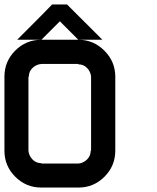

<svg xmlns="http://www.w3.org/2000/svg" viewBox="-20 -846 707 866"><path d="M333.3 -108.3Q355 -110 372.1 -126.2Q389.2 -142.5 389.2 -166.7H390.8V-500Q389.2 -521.7 373.3 -538.8Q357.5 -555.8 333.3 -555.8V-557.5H166.7Q144.2 -555.8 127.1 -540Q110 -524.2 110 -500H108.3V-166.7Q110 -144.2 126.2 -127.1Q142.5 -110 166.7 -110V-108.3ZM333.3 0H166.7Q97.5 0 48.8 -48.8Q0 -97.5 0 -166.7V-500Q0 -569.2 48.8 -617.9Q97.5 -666.7 166.7 -666.7H57.5Q194.2 -803.3 215 -825.8H282.5L441.7 -666.7H333.3Q401.7 -666.7 450.8 -617.5Q500 -568.3 500 -500V-166.7Q500 -97.5 451.2 -48.8Q402.5 0 333.3 0ZM333.3 -666.7 250 -750 166.7 -666.7Z"/></svg>

Font: 0xA000-Squareish-Mono
Style: Squareish-Mono-Bold
Weight: 700
Version: Version 0.1